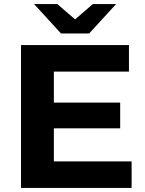

<svg xmlns="http://www.w3.org/2000/svg" viewBox="-20 -921 711 941"><path d="M417 -757 549 -901H435L348 -826L261 -901H147L279 -757ZM244 -130V-292H569V-418H244V-570H612V-700H83V0H625V-130Z"/></svg>

Font: AWKNG-Font
Style: Bold
Weight: 700
Designer: Awakening Church
Foundry: Awakening Church
Version: Version 1.700;PS 001.700;hotconv 1.0.88;makeotf.lib2.5.64775